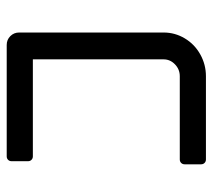

<svg xmlns="http://www.w3.org/2000/svg" viewBox="-50 -568 619 558"><g transform="rotate(-90 259.0 -289.5)"><path d="M60 -14V-62Q60 -68 64 -72Q68 -76 74 -76H316Q336 -76 350.5 -90Q365 -104 365 -123V-503H83Q77 -503 73 -507Q69 -511 69 -517V-565Q69 -571 73 -575Q77 -579 83 -579H407Q422 -579 432.5 -568.5Q443 -558 443 -543V-123Q443 -90 426 -61.5Q409 -33 379.5 -16.5Q350 0 316 0H74Q68 0 64 -4Q60 -8 60 -14Z"/></g></svg>

Font: Miriam Libre
Style: Regular
Weight: 400
Designer: Michal Sahar
Foundry: Hagilda
Version: Version 1.001